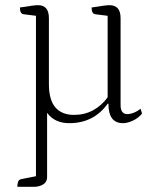

<svg xmlns="http://www.w3.org/2000/svg" viewBox="-20 -464 601 742"><path d="M47 258Q47 249 49.5 239.5Q52 230 63 228L119 217V-403L71 -409Q57 -411 57 -435Q89 -440 103.5 -442Q118 -444 127 -444Q169 -444 169 -394V-139Q169 -78 194 -49Q219 -20 266 -20Q307 -20 340 -38Q373 -56 396 -88V-403L348 -409Q334 -411 334 -435Q365 -440 380 -442Q395 -444 403 -444Q446 -444 446 -394V-58Q446 -23 472 -23Q484 -23 498.5 -29Q513 -35 523 -44L529 -25Q515 -8 494 2Q473 12 455 12Q399 12 399 -63H396Q342 12 248 12Q191 12 162 -28V213Q164 237 148.5 247.5Q133 258 111 258Z"/></svg>

Font: Petrona ExtraLight
Style: Regular
Weight: 200
Designer: Ringo R. Seeber
Foundry: Ringo R. Seeber
Version: Version 2.001; ttfautohint (v1.8.3)